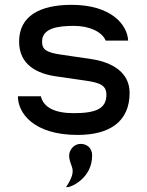

<svg xmlns="http://www.w3.org/2000/svg" viewBox="-20 -544 609 794"><path d="M301 14C432 14 516 -40 516 -160C516 -245 444 -287 356 -300L233 -318C171 -327 154 -339 154 -372C154 -428 220 -437 286 -437C350 -437 403 -412 417 -376H510C507 -440 442 -524 276 -524C145 -524 59 -478 59 -372C59 -275 135 -239 213 -228L331 -211C396 -202 420 -190 420 -152C420 -95 377 -76 285 -76C208 -76 160 -99 149 -146H54C54 -77 118 14 301 14ZM253 230H260C273 230 361 194 361 99C361 69 341 51 313 51C286 51 266 76 266 99C266 148 306 151 253 230Z"/></svg>

Font: Hibana 45 SubMedium
Style: Regular
Weight: 500
Width: 6
Designer: pygmalion
Foundry: ybstudio
Version: Version 2021.007;FEAKit 1.0